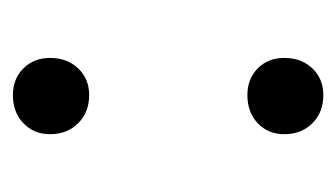

<svg xmlns="http://www.w3.org/2000/svg" viewBox="-131 -379 517 295"><g transform="rotate(-90 127.5 -231.5)"><path d="M68.8 -53.2Q68.8 -78.1 85.7 -94Q102.5 -109.9 128.9 -109.9Q153.8 -109.9 169.9 -94Q186 -78.1 186 -53.2Q186 -26.9 169.9 -10Q153.8 6.8 128.9 6.8Q102.5 6.8 85.7 -10Q68.8 -26.9 68.8 -53.2ZM68.8 -413.1Q68.8 -438 85.7 -454.1Q102.5 -470.2 128.9 -470.2Q153.8 -470.2 169.9 -454.1Q186 -438 186 -413.1Q186 -386.7 169.9 -369.9Q153.8 -353 128.9 -353Q102.5 -353 85.7 -369.9Q68.8 -386.7 68.8 -413.1Z"/></g></svg>

Font: Junction Regular
Style: Regular
Weight: 500
Designer: Caroline Hadilaksono
Foundry: Caroline Hadilaksono
Version: Version 1.056